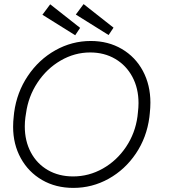

<svg xmlns="http://www.w3.org/2000/svg" viewBox="-20 -900 838 937"><path d="M44 -281Q44 -307 47 -332L49 -351Q62 -449 115.5 -529Q169 -609 250 -654.5Q331 -700 423 -700Q508 -700 574.5 -661Q641 -622 677.5 -553.5Q714 -485 714 -399Q714 -374 711 -347L709 -328Q696 -229 643 -150.5Q590 -72 510 -27.5Q430 17 338 17Q252 17 185.5 -21.5Q119 -60 81.5 -128Q44 -196 44 -281ZM651 -332 653 -351Q656 -375 656 -397Q656 -469 626 -525Q596 -581 542.5 -612.5Q489 -644 420 -644Q344 -644 276 -604.5Q208 -565 163 -497Q118 -429 107 -347L104 -328Q101 -306 101 -283Q101 -212 130.5 -156.5Q160 -101 213.5 -70Q267 -39 337 -39Q414 -39 482 -77.5Q550 -116 595 -183Q640 -250 651 -332ZM187 -828 225 -879 371 -764 347 -728ZM350 -829 388 -880 534 -765 510 -729Z"/></svg>

Font: Bellota
Style: Italic
Weight: 400
Italic angle: -7.5°
Designer: Kemie Guaida
Foundry: Kemie Guaida
Version: Version 4.001